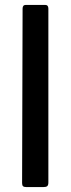

<svg xmlns="http://www.w3.org/2000/svg" viewBox="-20 -762 288 782"><path d="M177 -19Q177 -8 172.5 -4Q168 0 156 0H88Q78 0 74 -3.5Q70 -7 70 -16L72 -727Q72 -742 85 -742H164Q177 -742 177 -727Z"/></svg>

Font: n
Style: Regular
Weight: 500
Designer: Pablo Impallari, Rodrigo Fuenzalida
Foundry: Impallari Type
Version: Version 1.002; ttfautohint (v1.5)